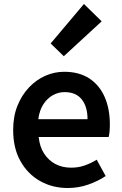

<svg xmlns="http://www.w3.org/2000/svg" viewBox="-20 -929 613 963"><path d="M320 14Q243 14 181 -21Q119 -56 82.5 -121Q46 -186 46 -277Q46 -345 67.5 -398.5Q89 -452 125.5 -490.5Q162 -529 207.5 -549Q253 -569 302 -569Q377 -569 428 -535.5Q479 -502 505 -442.5Q531 -383 531 -305Q531 -286 529.5 -269.5Q528 -253 525 -242H174Q179 -193 201 -159Q223 -125 257.5 -106.5Q292 -88 337 -88Q372 -88 403 -98.5Q434 -109 465 -128L510 -46Q471 -20 422 -3Q373 14 320 14ZM172 -331H419Q419 -394 390 -430.5Q361 -467 304 -467Q273 -467 245 -451.5Q217 -436 197.5 -406Q178 -376 172 -331ZM300 -647 234 -711 401 -909 490 -822Z"/></svg>

Font: Noto Sans SC Thin SemiBold
Style: Regular
Weight: 600
Version: Version 2.004-H2;hotconv 1.0.118;makeotfexe 2.5.65603